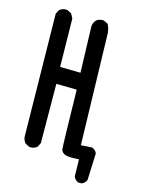

<svg xmlns="http://www.w3.org/2000/svg" viewBox="-129 -834 757 1019"><g transform="rotate(15 250.0 -325.0)"><path d="M376 -10.7Q355 -8.8 337.6 -8.8Q320.3 -8.8 306.6 -11.7Q289.1 -16.1 281.2 -27.8Q277.8 -33.2 276.9 -39.6Q274.4 -55.7 268.6 -364.3L156.2 -366.2L158.2 -41L147 -18.6L145.5 -17.6Q131.8 -5.4 111.3 -5.4Q108.4 -5.4 103.5 -5.9L81.1 -17.1L80.1 -18.6Q68.8 -31.7 66.4 -50.3L56.6 -724.6L67.9 -747.1L69.3 -748Q83 -760.3 103.5 -760.3Q106.4 -760.3 111.3 -759.8L134.8 -748L148.4 -722.7L152.3 -458L264.6 -456.1L256.8 -711.4Q259.3 -730 271 -743.7Q279.3 -751 288.3 -753.7Q297.4 -756.3 305.7 -756.3Q309.1 -756.3 313.5 -755.9L336.9 -744.1L337.9 -741.7Q350.6 -716.8 350.6 -686.5L366.2 -85.4L428.2 -88.9Q446.3 -81.1 453.6 -64.5L454.1 -63L448.2 84Q440.4 101.6 423.8 108.9L422.4 109.4H403.8Q394 105 388.2 99.1Q382.3 93.3 377.9 83.5Z"/></g></svg>

Font: Bakudai
Style: Bold
Weight: 700
Version: Version 1.48